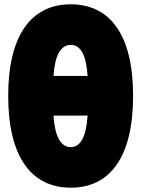

<svg xmlns="http://www.w3.org/2000/svg" viewBox="-20 -826 655 890"><path d="M18 -382C18 -95 128 44 308 44C488 44 597 -95 597 -382C597 -667 488 -806 308 -806C128 -806 18 -667 18 -382ZM386 -290C380 -196 355 -144 308 -144C261 -144 234 -196 228 -290ZM308 -618C355 -618 380 -568 386 -474H228C234 -568 261 -618 308 -618Z"/></svg>

Font: Repo ExtraBlack
Style: Regular
Weight: 400
Designer: Stefan Peev
Foundry: Context Ltd
Version: Version 001.502